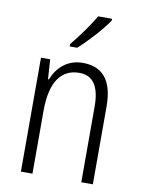

<svg xmlns="http://www.w3.org/2000/svg" viewBox="-86 -824 653 883"><g transform="rotate(10 240.5 -382.5)"><path d="M365 -757V-765H300C273 -718 235 -666 195 -617V-606H230C273 -644 336 -713 365 -757ZM268 -542C195 -542 149 -496 127 -440H123L117 -532H74V0H128V-294C128 -429 176 -494 260 -494C323 -494 356 -450 356 -353V0H410V-363C410 -486 360 -542 268 -542Z"/></g></svg>

Font: Noto Sans Malayalam Condensed Light
Style: Regular
Weight: 300
Width: 3
Designer: Jelle Bosma - Monotype Design Team
Foundry: Monotype Imaging Inc.
Version: Version 2.104